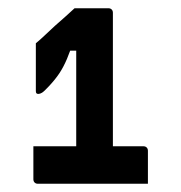

<svg xmlns="http://www.w3.org/2000/svg" viewBox="-20 -806 440 466"><path d="M61 -451H328Q333 -451 336 -448Q339 -445 339 -440Q339 -436 339 -425Q339 -414 339 -400Q339 -386 339 -375Q339 -364 339 -360H72Q67 -360 64 -363Q61 -366 61 -371Q61 -378 61 -386Q61 -394 61 -404.5Q61 -415 61 -427Q61 -439 61 -451ZM254 -396H160L165 -413Q165 -418 165 -423.5Q165 -429 165 -434Q165 -439 165 -442Q165 -444 165 -466Q165 -488 165 -520.5Q165 -553 165 -589.5Q165 -626 165 -659Q165 -692 165 -713L185 -683H133L159 -709Q151 -683 142.5 -663Q134 -643 124 -628Q114 -613 99 -597Q87 -584 82 -581Q77 -578 73 -578Q70 -578 68.5 -579.5Q67 -581 67 -585V-701Q78 -710 90 -721.5Q102 -733 113 -743Q126 -754 138.5 -765.5Q151 -777 161 -786Q167 -786 178.5 -786Q190 -786 203.5 -786Q217 -786 228 -786Q239 -786 243 -786Q248 -786 251 -783Q254 -780 254 -775Q254 -773 254 -745Q254 -717 254 -675Q254 -633 254 -586Q254 -539 254 -497Q254 -455 254 -427Q254 -399 254 -396Z"/></svg>

Font: Recursive SemiBold
Style: Regular
Weight: 600
Version: Version 1.085